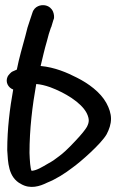

<svg xmlns="http://www.w3.org/2000/svg" viewBox="-20 -662 456 742"><path d="M8 -81C11 -36 11 23 61 49C97 70 134 58 162 44C197 30 230 9 260 -14C291 -36 371 -106 392 -143C402 -162 409 -182 409 -203C409 -223 402 -244 391 -264C368 -306 321 -340 277 -362C240 -381 192 -402 137 -407C145 -440 152 -472 161 -502C166 -522 171 -540 177 -556L178 -557L187 -587L188 -588C190 -596 189 -607 185 -617C173 -644 144 -646 127 -638C118 -634 109 -626 105 -612L96 -585C89 -566 83 -545 78 -523C67 -482 54 -439 45 -393L27 -385C24 -384 11 -371 9 -365C0 -344 12 -323 31 -316C18 -244 8 -164 8 -83ZM102 -2C97 -10 95 -43 94 -71C94 -163 105 -253 120 -337H123C136 -336 154 -332 174 -325C230 -304 293 -267 315 -225C321 -213 323 -203 323 -197C323 -189 321 -182 316 -172C311 -163 296 -143 269 -115C242 -86 222 -68 208 -58C193 -46 181 -38 166 -30C142 -16 123 -4 104 -2Z"/></svg>

Font: Stray Cat
Style: Blk
Weight: 900
Version: Version 1.0